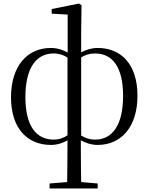

<svg xmlns="http://www.w3.org/2000/svg" viewBox="-20 -801 837 1081"><path d="M530 15C662 15 754 -86 754 -262C754 -440 661 -531 530 -531C495 -531 462 -520 437 -506V-618L439 -772L424 -781L271 -750V-724L361 -719V-505C336 -520 302 -531 266 -531C135 -531 42 -431 42 -253C42 -76 136 15 267 15C302 15 335 4 360 -11C360 87 359 156 358 224L259 232V260H530V232L437 224C436 159 435 97 435 -11C460 3 494 15 530 15ZM360 -39C338 -25 314 -15 282 -15C186 -15 123 -89 123 -254C123 -422 186 -500 282 -500C314 -500 338 -491 360 -477ZM437 -478C459 -491 483 -500 515 -500C611 -500 673 -427 673 -261C673 -94 611 -15 515 -15C483 -15 459 -25 437 -38Z"/></svg>

Font: Source Han Serif CN
Style: Regular
Weight: 400
Designer: Ryoko NISHIZUKA 西塚涼子 (kana & ideographs); Frank Grießhammer (Latin, Greek & Cyrillic); Wenlong ZHANG 张文龙 (bopomofo); San
Foundry: Adobe
Version: Version 2.003;hotconv 1.1.1;makeotfexe 2.6.0